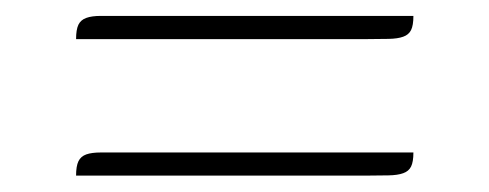

<svg xmlns="http://www.w3.org/2000/svg" viewBox="-20 -430 609 239"><path d="M74.7 -381.3Q74.7 -393.1 77.6 -399.2Q80.6 -405.3 87.4 -407.7Q94.2 -410.2 105.5 -410.2Q116.7 -410.2 133.8 -410.2H494.6Q494.6 -398.4 491.7 -392.6Q488.8 -386.7 481.9 -384.3Q475.1 -381.8 463.6 -381.6Q452.1 -381.3 435.5 -381.3ZM74.7 -211.4Q74.7 -223.1 77.6 -229.2Q80.6 -235.4 87.4 -237.8Q94.2 -240.2 105.5 -240.2Q116.7 -240.2 133.8 -240.2H494.6Q494.6 -228.5 491.7 -222.7Q488.8 -216.8 481.9 -214.4Q475.1 -211.9 463.6 -211.7Q452.1 -211.4 435.5 -211.4Z"/></svg>

Font: Unique
Style: Regular
Weight: 400
Designer: Anna Pocius (aka Artmaker)
Foundry: Anna Pocius
Version: Version 1.000 2013 initial release